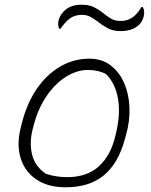

<svg xmlns="http://www.w3.org/2000/svg" viewBox="-20 -785 640 815"><path d="M359 -536Q412 -536 449 -508Q486 -480 506.5 -433.5Q527 -387 529.5 -329.5Q532 -272 515 -212L510 -194Q482 -91 420.5 -40.5Q359 10 258 10Q183 10 134 -23.5Q85 -57 67.5 -114Q50 -171 68 -243L72 -259Q94 -347 136.5 -408.5Q179 -470 236.5 -503Q294 -536 359 -536ZM353 -488Q306 -488 260 -459Q214 -430 178.5 -378.5Q143 -327 124 -257L119 -238Q104 -180 116 -129.5Q128 -79 175 -47Q197 -40 219.5 -36.5Q242 -33 264 -33Q349 -33 399 -78.5Q449 -124 468 -202L472 -218Q492 -300 481 -365Q470 -430 431 -470Q398 -488 353 -488ZM492 -696Q520 -696 541 -710Q562 -724 580 -755H586Q592 -745 592 -730Q592 -722 588.5 -710Q585 -698 579 -690Q552 -653 491 -653Q462 -653 441 -663.5Q420 -674 402.5 -687.5Q385 -701 367.5 -711.5Q350 -722 328 -722Q296 -722 275 -705.5Q254 -689 237 -663H231Q226 -676 227 -689Q228 -697 231 -706Q234 -715 241 -725Q269 -765 325 -765Q358 -765 379 -754.5Q400 -744 416.5 -730.5Q433 -717 450 -706.5Q467 -696 492 -696Z"/></svg>

Font: Recursive Sn Csl St Lt
Style: Italic
Weight: 300
Italic angle: -15°
Version: Version 1.079;hotconv 1.0.112;makeotfexe 2.5.65598; ttfautoh